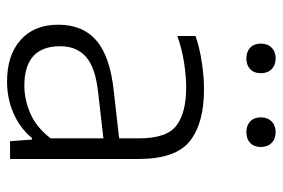

<svg xmlns="http://www.w3.org/2000/svg" viewBox="-148 -644 801 544"><g transform="rotate(90 252.0 -371.5)"><path d="M210.5 8.5Q136 8.5 92.8 -29.8Q49.5 -68 49.5 -136.5Q49.5 -206 94.5 -244.8Q139.5 -283.5 238.5 -294L371.5 -309V-365.5Q371.5 -444.5 334.8 -471.8Q298 -499 227.5 -499Q196.5 -499 158.2 -493.2Q120 -487.5 81.5 -474V-525.5Q114.5 -537 155.5 -543.2Q196.5 -549.5 233 -549.5Q329 -549.5 379.5 -509.2Q430 -469 430 -363.5V0H379.5L375 -62H370.5Q343 -28.5 301 -10Q259 8.5 210.5 8.5ZM110.5 -142Q110.5 -40.5 222.5 -40.5Q261.5 -40.5 301 -57.5Q340.5 -74.5 371.5 -115V-264.5L241 -249.5Q171.5 -242 141 -215.5Q110.5 -189 110.5 -142ZM354 -669.5Q335 -669.5 323.5 -680.5Q312 -691.5 312 -710.5Q312 -729.5 323.5 -741Q335 -752.5 354 -752.5Q373 -752.5 384.5 -741Q396 -729.5 396 -710.5Q396 -691.5 384.5 -680.5Q373 -669.5 354 -669.5ZM145 -669.5Q126 -669.5 114.5 -680.5Q103 -691.5 103 -710.5Q103 -729.5 114.5 -741Q126 -752.5 145 -752.5Q164 -752.5 175.5 -741Q187 -729.5 187 -710.5Q187 -691.5 175.5 -680.5Q164 -669.5 145 -669.5Z"/></g></svg>

Font: Encode Sans Lt
Style: Regular
Weight: 300
Designer: Multiple Designers
Foundry: Impallari Type
Version: Version 3.002; ttfautohint (v1.8.3) -l 8 -r 50 -G 200 -x 14 